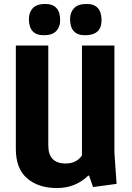

<svg xmlns="http://www.w3.org/2000/svg" viewBox="-20 -938 668 970"><path d="M209 -918Q284 -918 284 -835Q284 -802 264 -781Q244 -760 201 -760Q126 -760 126 -842Q126 -875 145.5 -896.5Q165 -918 209 -918ZM418 -918Q493 -918 493 -835Q493 -760 409 -760Q334 -760 334 -842Q334 -875 354 -896.5Q374 -918 418 -918ZM558 -708V-167L569 -9L450 7L430 -51L425 -50Q361 12 267.5 12Q174 12 117 -37Q60 -86 60 -185V-708H224V-203Q224 -112 312 -112Q367 -112 394 -153V-708Z"/></svg>

Font: Magra
Style: Bold
Weight: 600
Designer: Viviana Monsalve
Foundry: Viviana Monsalve
Version: Version 1.001